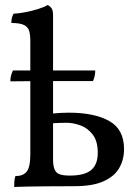

<svg xmlns="http://www.w3.org/2000/svg" viewBox="-20 -737 551 760"><path d="M36 3Q36 -11 37 -21Q38 -31 41 -40Q71 -40 85.5 -57.5Q100 -75 100 -127V-575Q100 -599 95.5 -614.5Q91 -630 75 -638Q59 -646 25 -646Q25 -657 27 -666Q29 -675 34 -683Q49 -683 76.5 -688Q104 -693 130 -701Q156 -709 168 -717Q177 -714 183.5 -705Q190 -696 190 -677V-107Q190 -81 196 -66.5Q202 -52 216.5 -47Q231 -42 256 -42Q315 -42 341 -64Q367 -86 367 -132Q367 -179 346.5 -205Q326 -231 297.5 -241Q269 -251 245 -251Q237 -251 216 -250.5Q195 -250 180 -248V-287Q199 -289 217.5 -290Q236 -291 252 -291Q354 -291 412.5 -258Q471 -225 471 -147Q471 -105 452 -72Q433 -39 390 -19.5Q347 0 275 0Q206 0 162 0.5Q118 1 89 1.5Q60 2 36 3ZM21 -415Q21 -429 24 -439Q27 -449 31 -458H357Q357 -448 355 -437.5Q353 -427 348 -416Q338 -416 308.5 -416Q279 -416 239 -416Q199 -416 157 -416Q115 -416 78.5 -415.5Q42 -415 21 -415Z"/></svg>

Font: Vollkorn
Style: Regular
Weight: 400
Designer: Friedrich Althausen
Foundry: Friedrich Althausen
Version: Version 5.001